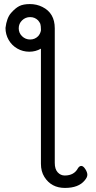

<svg xmlns="http://www.w3.org/2000/svg" viewBox="-20 -728 470 943"><path d="M181 -578V-585Q181 -600 178 -611Q174 -620 167 -628Q151 -644 128 -644Q105 -644 88.5 -628Q72 -612 72 -589Q72 -566 88.5 -550Q105 -534 128 -534Q151 -534 167 -550Q178 -562 181 -578ZM181 -489Q155 -474 124 -474Q92 -474 65 -489.5Q38 -505 22.5 -532Q7 -559 7 -591Q13 -640 34 -664Q55 -688 74.5 -698Q94 -708 127 -708Q160 -708 188 -694Q249 -664 249 -589V72Q249 103 263.5 118.5Q278 134 298 134Q344 134 363 98Q370 87 379.5 87Q389 87 399 102.5Q409 118 409 130.5Q409 143 396 158Q366 195 299 195Q232 195 198 141Q181 114 181 76Z"/></svg>

Font: Moon Stars Kai T
Style: Regular
Weight: 400
Designer: GuiWonder
Version: Version 1.101